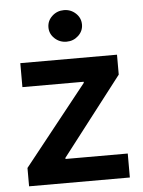

<svg xmlns="http://www.w3.org/2000/svg" viewBox="-54 -806 632 849"><g transform="rotate(-5 262.0 -381.5)"><path d="M40.5 0V-81.5L321.3 -434.6V-439.5H49.3V-545.9H478.5V-457.5L211.4 -111.3V-106.4H487.8V0ZM261.7 -622.6Q231 -622.6 209 -643.1Q187 -663.6 187 -692.4Q187 -721.7 209 -742.2Q231 -762.7 261.7 -762.7Q292 -762.7 314 -742.2Q335.9 -721.7 335.9 -692.4Q335.9 -663.6 314 -643.1Q292 -622.6 261.7 -622.6Z"/></g></svg>

Font: Inter Tight SemiBold
Style: Regular
Weight: 600
Designer: Rasmus Andersson
Foundry: rsms
Version: Version 3.004; ttfautohint (v1.8.4.7-5d5b)